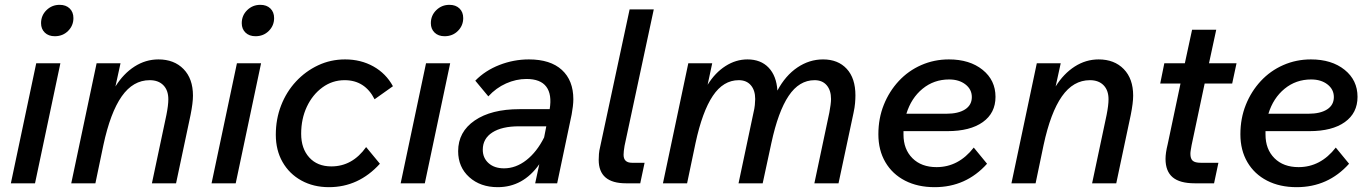

<svg xmlns="http://www.w3.org/2000/svg" viewBox="-20 -759 5680 795"><path d="M150 -663Q150 -695 172.5 -717Q195 -739 227 -739Q253 -739 268.5 -724Q284 -709 284 -684Q284 -653 262 -631Q240 -609 207 -609Q181 -609 165.5 -624Q150 -639 150 -663ZM25 0 130 -497H230L125 0Z M275 0 380 -497H479L458 -401Q491 -454 537 -483.5Q583 -513 636 -513Q701 -513 740 -473Q779 -433 779 -363Q779 -333 769 -283L709 0H609L669 -283Q677 -323 677 -348Q677 -385 656.5 -406Q636 -427 600 -427Q531 -427 484 -360Q437 -293 408 -158L375 0Z M981 -663Q981 -695 1003.5 -717Q1026 -739 1058 -739Q1084 -739 1099.5 -724Q1115 -709 1115 -684Q1115 -653 1093 -631Q1071 -609 1038 -609Q1012 -609 996.5 -624Q981 -639 981 -663ZM856 0 961 -497H1061L956 0Z M1496 -150 1553 -81Q1465 16 1342 16Q1278 16 1228 -11.5Q1178 -39 1150 -88Q1122 -137 1122 -201Q1122 -266 1144 -322.5Q1166 -379 1205.5 -421.5Q1245 -464 1297 -488.5Q1349 -513 1409 -513Q1474 -513 1526 -484Q1578 -455 1607 -402L1531 -348Q1491 -427 1407 -427Q1356 -427 1315 -397Q1274 -367 1250.5 -317Q1227 -267 1227 -205Q1227 -144 1260.5 -107Q1294 -70 1352 -70Q1439 -70 1496 -150Z M1764 -663Q1764 -695 1786.5 -717Q1809 -739 1841 -739Q1867 -739 1882.5 -724Q1898 -709 1898 -684Q1898 -653 1876 -631Q1854 -609 1821 -609Q1795 -609 1779.5 -624Q1764 -639 1764 -663ZM1639 0 1744 -497H1844L1739 0Z M2196 0 2213 -79Q2146 16 2041 16Q1969 16 1923 -25.5Q1877 -67 1877 -133Q1877 -213 1945.5 -260Q2014 -307 2131 -307H2256Q2266 -368 2242 -400Q2218 -432 2160 -432Q2117 -432 2075.5 -413.5Q2034 -395 2002 -360L1948 -425Q1989 -467 2048 -490Q2107 -513 2170 -513Q2259 -513 2306.5 -469.5Q2354 -426 2354 -348Q2354 -335 2352 -318Q2350 -301 2347 -285L2287 0ZM2067 -62Q2116 -62 2159.5 -96Q2203 -130 2233 -190L2242 -236H2129Q2058 -236 2018.5 -210.5Q1979 -185 1979 -139Q1979 -105 2003 -83.5Q2027 -62 2067 -62Z M2465 -151 2587 -720H2687L2566 -155Q2562 -131 2562 -118Q2562 -85 2597 -85H2649L2631 0H2572Q2459 0 2459 -97Q2459 -108 2460 -121.5Q2461 -135 2465 -151Z M2725 0 2830 -497H2929L2910 -408Q2941 -458 2984 -485.5Q3027 -513 3075 -513Q3130 -513 3162.5 -479Q3195 -445 3199 -384Q3232 -446 3281.5 -479.5Q3331 -513 3388 -513Q3450 -513 3486 -474Q3522 -435 3522 -364Q3522 -350 3520.5 -332Q3519 -314 3514 -291L3452 0H3352L3414 -293Q3417 -309 3419 -324Q3421 -339 3421 -349Q3421 -385 3403 -406Q3385 -427 3353 -427Q3289 -427 3245.5 -362Q3202 -297 3174 -167L3138 0H3038L3100 -293Q3104 -309 3105.5 -324Q3107 -339 3107 -349Q3107 -385 3089 -406Q3071 -427 3039 -427Q2975 -427 2931.5 -362Q2888 -297 2860 -167L2825 0Z M4067 -81Q3980 16 3850 16Q3780 16 3727.5 -11Q3675 -38 3646 -87.5Q3617 -137 3617 -203Q3617 -269 3639.5 -325Q3662 -381 3701.5 -423.5Q3741 -466 3794.5 -489.5Q3848 -513 3909 -513Q3995 -513 4048.5 -470Q4102 -427 4102 -358Q4102 -291 4049.5 -253.5Q3997 -216 3903 -216H3721Q3721 -209 3721 -202Q3721 -141 3758 -104Q3795 -67 3858 -67Q3949 -67 4012 -148ZM3910 -430Q3847 -430 3800 -391.5Q3753 -353 3733 -288H3898Q3948 -288 3976 -306Q4004 -324 4004 -357Q4004 -389 3977.5 -409.5Q3951 -430 3910 -430Z M4168 0 4273 -497H4372L4351 -401Q4384 -454 4430 -483.5Q4476 -513 4529 -513Q4594 -513 4633 -473Q4672 -433 4672 -363Q4672 -333 4662 -283L4602 0H4502L4562 -283Q4570 -323 4570 -348Q4570 -385 4549.5 -406Q4529 -427 4493 -427Q4424 -427 4377 -360Q4330 -293 4301 -158L4268 0Z M4815 -162 4868 -413H4784L4801 -497H4886L4916 -636H5016L4986 -497H5100L5082 -413H4968L4914 -158Q4912 -146 4910.5 -137.5Q4909 -129 4909 -122Q4909 -102 4918.5 -93.5Q4928 -85 4952 -85H5025L5007 0H4927Q4865 0 4835.5 -25Q4806 -50 4806 -101Q4806 -126 4815 -162Z M5566 -81Q5479 16 5349 16Q5279 16 5226.5 -11Q5174 -38 5145 -87.5Q5116 -137 5116 -203Q5116 -269 5138.5 -325Q5161 -381 5200.5 -423.5Q5240 -466 5293.5 -489.5Q5347 -513 5408 -513Q5494 -513 5547.5 -470Q5601 -427 5601 -358Q5601 -291 5548.5 -253.5Q5496 -216 5402 -216H5220Q5220 -209 5220 -202Q5220 -141 5257 -104Q5294 -67 5357 -67Q5448 -67 5511 -148ZM5409 -430Q5346 -430 5299 -391.5Q5252 -353 5232 -288H5397Q5447 -288 5475 -306Q5503 -324 5503 -357Q5503 -389 5476.5 -409.5Q5450 -430 5409 -430Z"/></svg>

Font: Wix Madefor Text Medium
Style: Italic
Weight: 500
Italic angle: -12°
Designer: Dalton Maag Ltd
Foundry: Dalton Maag Ltd
Version: Version 3.100